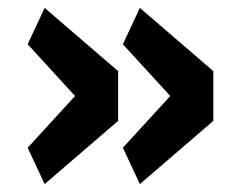

<svg xmlns="http://www.w3.org/2000/svg" viewBox="-20 -515 598 486"><path d="M50 -141 170 -272 50 -403 93 -495 279 -335V-209L93 -49ZM291 -141 411 -272 291 -403 334 -495 520 -335V-209L334 -49Z"/></svg>

Font: IBM Plex Sans Hebrew
Style: Bold
Weight: 700
Designer: Mike Abbink, Paul van der Laan, Pieter van Rosmalen, Yanek Iontef
Foundry: Bold Monday
Version: Version 1.2